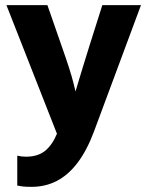

<svg xmlns="http://www.w3.org/2000/svg" viewBox="-20 -527 572 745"><path d="M5 -507 201 -8Q182 37 154 59Q126 81 81 81Q63 81 47 77V193Q62 196 73 197Q84 198 103 198Q156 198 200.5 175Q245 152 281 104.5Q317 57 344 -15L527 -507H377L327 -349Q311 -298 300.5 -263.5Q290 -229 284 -209Q278 -189 275.5 -180.5Q273 -172 273 -172Q273 -172 271 -180.5Q269 -189 264 -209Q259 -229 248 -263.5Q237 -298 219 -349L164 -507Z"/></svg>

Font: Hind Variable Light
Style: Regular
Weight: 300
Designer: Manushi Parikh, Satya Rajpurohit
Foundry: Indian Type Foundry
Version: Version 3.000